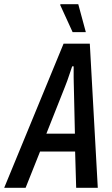

<svg xmlns="http://www.w3.org/2000/svg" viewBox="-63 -895 534 915"><path d="M-43 0 240 -687H365L403 0H300L295 -173H128L59 0ZM158 -258H294L289 -480Q289 -488 288.5 -500Q288 -512 288 -526Q288 -540 288 -553.5Q288 -567 288 -579H281Q276 -565 270 -546.5Q264 -528 257.5 -510Q251 -492 246 -480ZM283 -742 224 -871 225 -875H310L346 -742Z"/></svg>

Font: Archivo ExtraCondensed Medium
Style: Italic
Weight: 500
Width: 2
Italic angle: -10°
Designer: Hector Gatti
Foundry: Omnibus-Type
Version: Version 2.001